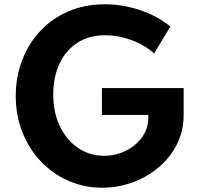

<svg xmlns="http://www.w3.org/2000/svg" viewBox="-20 -860 928 896"><path d="M457.5 16Q530.5 16 598.5 -8.8Q666.5 -33.5 720.2 -78.8Q774 -124 805.5 -186.2Q837 -248.5 837 -324V-449H455.5V-323.5H672V-311Q672 -260 643 -219.8Q614 -179.5 566.8 -156.2Q519.5 -133 465.5 -133Q399 -133 345.2 -169Q291.5 -205 260 -269.5Q228.5 -334 228.5 -419.5Q228.5 -498.5 256.8 -560.8Q285 -623 339.5 -659.2Q394 -695.5 472 -695.5Q532 -695.5 593.5 -673Q655 -650.5 699 -610.5L775 -736Q713.5 -786.5 632.2 -813.2Q551 -840 470 -840Q374.5 -840 297.5 -806.2Q220.5 -772.5 166 -713.2Q111.5 -654 82.5 -576.8Q53.5 -499.5 53.5 -412.5Q53.5 -321.5 84.2 -243.5Q115 -165.5 170.2 -107.2Q225.5 -49 299 -16.5Q372.5 16 457.5 16Z"/></svg>

Font: Spartan
Style: Bold
Weight: 700
Designer: Matt Bailey, Mirko Velimirovic
Foundry: Matt Bailey
Version: Version 1.003; ttfautohint (v1.8.3)